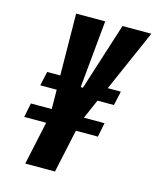

<svg xmlns="http://www.w3.org/2000/svg" viewBox="-105 -762 684 836"><g transform="rotate(15 236.5 -344.0)"><path d="M89 0 131 -195H32L45 -259H139L138 -346H64L78 -410H137L134 -688H265L236 -384H246L343 -688H473L351 -410H410L396 -346H322L284 -259H377L364 -195H265L223 0Z"/></g></svg>

Font: Saira Ultra Condensed Black
Style: Italic
Weight: 900
Width: 1
Italic angle: -12°
Designer: Hector Gatti with collaboration of the Omnibus-Type team
Foundry: Omnibus-Type
Version: Version 1.001; ttfautohint (v1.8)